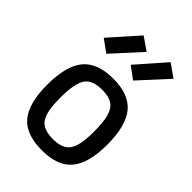

<svg xmlns="http://www.w3.org/2000/svg" viewBox="-230 -879 990 990"><g transform="rotate(45 264.5 -384.5)"><path d="M46 0ZM46 -248Q46 -385 98 -448Q150 -511 265 -511Q381 -511 432.5 -447.5Q484 -384 484 -248Q484 -115 433 -52Q382 11 265 11Q148 11 97 -51.5Q46 -114 46 -248ZM388 -248Q388 -319 376.5 -358Q365 -397 338.5 -413.5Q312 -430 265 -430Q218 -430 191 -413.5Q164 -397 152.5 -357.5Q141 -318 141 -248Q141 -181 152 -142.5Q163 -104 190 -87Q217 -70 265 -70Q313 -70 339.5 -87Q366 -104 377 -142Q388 -180 388 -248ZM278 -625 414 -780 485 -730 344 -576ZM81 -625 218 -779 289 -730 149 -576Z"/></g></svg>

Font: Cairo SemiBold
Style: Regular
Weight: 600
Designer: Mohamed Gaber, the designers of Titillium
Foundry: Kief Type Foundry
Version: Version 2.009; ttfautohint (v1.5.33-1714) -l 8 -r 50 -G 200 